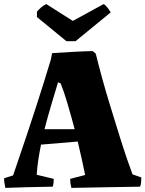

<svg xmlns="http://www.w3.org/2000/svg" viewBox="-20 -910 709 936"><path d="M6 6Q4 -4 2 -16.5Q0 -29 0 -41L44 -55Q53 -82 70.5 -133.5Q88 -185 110 -250Q132 -315 154 -383.5Q176 -452 195.5 -514Q215 -576 228 -620L234 -651Q281 -654 333.5 -657Q386 -660 432 -661L447 -648Q459 -598 477.5 -530.5Q496 -463 518.5 -390Q541 -317 562 -249.5Q583 -182 600.5 -131.5Q618 -81 626 -60L669 -45Q669 -33 668 -21.5Q667 -10 663 0Q572 1 486.5 3Q401 5 328 6Q322 -17 322 -38L395 -57Q389 -88 379.5 -130.5Q370 -173 359 -220L180 -205Q172 -166 166.5 -129Q161 -92 159 -58L242 -38Q242 -28 241 -18.5Q240 -9 237 0Q173 1 114.5 2.5Q56 4 6 6ZM197 -280H344Q327 -344 309.5 -403.5Q292 -463 276 -503L263 -509Q248 -459 230 -399Q212 -339 197 -280ZM304 -709 160 -827V-853Q169 -864 182 -875Q195 -886 206 -890L335 -808L485 -890Q494 -886 505 -871.5Q516 -857 520 -850L348 -709Z"/></svg>

Font: Labrada ExtraBold
Style: Regular
Weight: 800
Designer: Mercedes Jáuregui
Foundry: Omnibus-Type Team
Version: Version 1.000; ttfautohint (v1.8.4.7-5d5b)